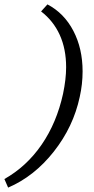

<svg xmlns="http://www.w3.org/2000/svg" viewBox="-38 -732 430 874"><path d="M-18 83Q83 26 151.5 -73.5Q220 -173 249 -305Q263 -372 263 -426Q263 -509 234 -573Q205 -637 149 -680L178 -712Q254 -672 296 -591.5Q338 -511 338 -407Q338 -349 325 -291Q296 -155 207 -42Q118 71 -1 122Z"/></svg>

Font: Ysabeau Medium
Style: Italic
Weight: 500
Italic angle: -12°
Designer: Christian Thalmann (Catharsis Fonts)
Version: Version 0.003